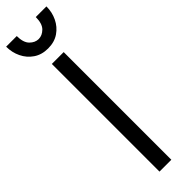

<svg xmlns="http://www.w3.org/2000/svg" viewBox="-309 -883 872 872"><g transform="rotate(-45 126.5 -447.0)"><path d="M164.1 -691.4V0H87.9V-691.4ZM-3.4 -893.6H64.9Q64.9 -851.6 84 -832.5Q103 -813.5 126 -813.5Q148.9 -813.5 168 -832.5Q187 -851.6 187 -893.6H255.4Q255.4 -856.4 240 -824.5Q224.6 -792.5 195.8 -772.7Q167 -752.9 126 -752.9Q85.4 -752.9 56.4 -772.7Q27.3 -792.5 12 -824.5Q-3.4 -856.4 -3.4 -893.6Z"/></g></svg>

Font: Gidole
Style: Regular
Weight: 400
Version: Version 2.100; ttfautohint (v1.8.4.7-5d5b)